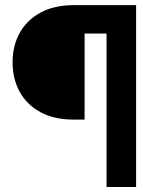

<svg xmlns="http://www.w3.org/2000/svg" viewBox="-20 -748 623 768"><path d="M517.1 -613.8H318.4V-269.5H276.4Q196.8 -269.5 141.8 -299.3Q86.9 -329.1 58.6 -381.1Q30.3 -433.1 30.3 -499Q30.3 -564.5 58.6 -616Q86.9 -667.5 141.8 -697.5Q196.8 -727.5 276.4 -727.5H517.1ZM406.2 0V-727.5H524.4V0Z"/></svg>

Font: Inter 24pt
Style: Bold
Weight: 700
Designer: Rasmus Andersson
Foundry: rsms
Version: Version 4.001;git-66647c0bb